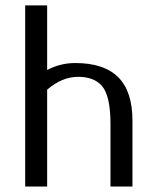

<svg xmlns="http://www.w3.org/2000/svg" viewBox="-20 -680 571 700"><path d="M151.9 -353V0H71.8V-660.2H151.9V-424.8Q200.2 -450.2 253.9 -450.2Q359.4 -450.2 411.1 -398.4Q462.9 -346.7 462.9 -240.2V0H382.8V-228Q382.8 -330.6 351.6 -366.7Q323.2 -399.9 264.6 -399.9Q206.1 -399.9 151.9 -353Z"/></svg>

Font: Pfennig
Style: Medium
Weight: 500
Version: Version 20120410 ; ttfautohint (v0.8)